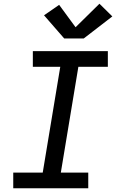

<svg xmlns="http://www.w3.org/2000/svg" viewBox="-20 -1009 640 1029"><path d="M51 0V-84H209L303 -651H156V-735H558V-651H400L306 -84H453V0ZM324 -803 216 -927 297 -983 385 -863 513 -989 582 -921 429 -803Z"/></svg>

Font: Iosevka Slab Medium Extended
Style: Italic
Weight: 500
Width: 7
Italic angle: -9°
Monospace: yes
Designer: Belleve Invis
Foundry: Belleve Invis
Version: Version 11.1.0; ttfautohint (v1.8.3)